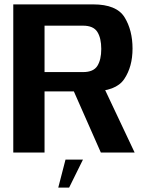

<svg xmlns="http://www.w3.org/2000/svg" viewBox="-20 -695 673 875"><path d="M40.5 0H183V-278.5H399Q508.5 -278.5 546.2 -334.8Q584 -391 584 -473.5Q584 -557 547.8 -616Q511.5 -675 404.5 -675H40.5ZM439.5 0H593.5L441 -323L300 -316ZM183 -366.5V-578H358.5Q405.5 -578 423.5 -549.8Q441.5 -521.5 441.5 -472Q441.5 -423 423.8 -394.8Q406 -366.5 358.5 -366.5ZM245.5 160H295L358 32.5H278.5Z"/></svg>

Font: Anybody Thin SemiBold
Style: Regular
Weight: 600
Version: Version 1.113;gftools[0.9.25]